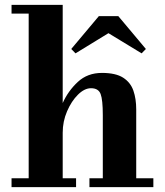

<svg xmlns="http://www.w3.org/2000/svg" viewBox="-20 -770 678 790"><path d="M426.2 -633.5 290.7 -550.5 273.2 -568.5 386.6 -703.5H466.9L580.2 -568.5L562.7 -550.5ZM27.5 -36.5H98V-714H27.5V-750H238V-346Q260 -395.5 300 -432.8Q340 -470 399.5 -470Q456 -470 486.5 -450.5Q517 -431 528.8 -397.2Q540.5 -363.5 540.5 -320V-36.5H611V0H348V-36.5H403V-296.5Q403 -359.5 394 -383.2Q385 -407 354.5 -407Q327.5 -407 300.8 -380.5Q274 -354 256 -312.2Q238 -270.5 238 -224V-36.5H293V0H27.5Z"/></svg>

Font: Bodoni* 06pt
Style: Bold
Weight: 700
Version: Version 2.3